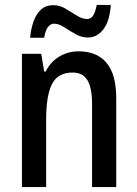

<svg xmlns="http://www.w3.org/2000/svg" viewBox="-20 -758 557 778"><path d="M299 -550Q373 -550 412 -503Q451 -456 451 -360V0H353V-339Q353 -401 334.5 -432.5Q316 -464 274 -464Q215 -464 191 -418Q167 -372 167 -274V0H69V-540H147L159 -468H165Q185 -508 220.5 -529Q256 -550 299 -550ZM102 -605Q105 -640 115.5 -670Q126 -700 145.5 -718.5Q165 -737 196 -737Q222 -737 245.5 -723Q269 -709 291 -695Q313 -681 333 -681Q349 -681 358 -696Q367 -711 372 -738H429Q425 -674 399.5 -640Q374 -606 336 -606Q310 -606 285.5 -620Q261 -634 239.5 -648Q218 -662 200 -662Q168 -662 159 -605Z"/></svg>

Font: Noto Sans Condensed Medium
Style: Regular
Weight: 500
Width: 3
Designer: Monotype Design Team
Foundry: Monotype Imaging Inc.
Version: Version 2.013; ttfautohint (v1.8.4.7-5d5b)